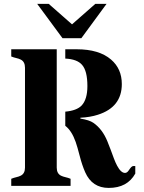

<svg xmlns="http://www.w3.org/2000/svg" viewBox="-20 -944 730 975"><path d="M667 -62.5Q626.5 10.3 532.2 10.3Q447.8 10.3 412.6 -69.3Q396.5 -106 384.8 -152.1Q373 -198.2 364.3 -223.1Q344.2 -280.3 311.5 -305.2V-377Q369.6 -382.3 394.5 -408.2Q423.8 -439.5 423.8 -506.8Q423.8 -583.5 397 -614.3Q372.1 -643.6 311.5 -646.5V-693.8H369.1Q483.4 -693.8 543.9 -641.6Q598.6 -594.7 598.6 -517.1Q598.6 -399.9 477.1 -361.3Q438 -348.6 388.2 -346.2V-341.8Q433.6 -334.5 454.1 -320.3Q500 -288.6 525.4 -226.1Q534.2 -205.1 542.2 -183.1Q550.3 -161.1 558.1 -140.1Q565.9 -119.1 574.7 -102.5Q594.2 -65.9 614.7 -65.9Q625 -65.9 633.1 -77.9Q641.1 -89.8 646.5 -95.5Q651.9 -101.1 658.7 -101.1Q665.5 -101.1 667 -100.6ZM268.1 -693.8V-92.8Q268.1 -62.5 290 -51.8Q300.3 -46.9 312.7 -44.2Q325.2 -41.5 338.4 -36.1V0H37.1V-36.1Q50.3 -41.5 62.7 -44.2Q75.2 -46.9 85 -51.8Q106.9 -62.5 106.9 -92.8V-600.1Q106.9 -630.9 85 -641.6Q75.2 -646.5 62.7 -649.2Q50.3 -651.9 37.1 -657.2V-693.8ZM227.5 -924.3 345.7 -820.3 463.9 -924.3H521L393.1 -750H297.4L168.9 -924.3Z"/></svg>

Font: Stardos Stencil
Style: Bold
Weight: 700
Designer: vernon adams
Foundry: vernon adams
Version: Version 1.000